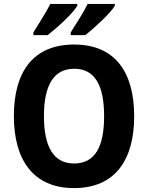

<svg xmlns="http://www.w3.org/2000/svg" viewBox="-20 -953 758 983"><path d="M568 -924V-933H429C411 -895 371 -833 342 -787V-773H417C463 -810 548 -887 568 -924ZM376 -924V-933H238C218 -895 181 -834 151 -787V-773H224C274 -812 355 -886 376 -924ZM667 -358C667 -582 570 -725 360 -725C151 -725 51 -587 51 -359C51 -136 149 10 359 10C570 10 667 -135 667 -358ZM205 -358C205 -512 252 -601 360 -601C467 -601 513 -514 513 -358C513 -202 467 -116 359 -116C253 -116 205 -204 205 -358Z"/></svg>

Font: Noto Sans Thai Looped SemiCondensed
Style: Bold
Weight: 700
Width: 4
Designer: Sasikarn Vongin, Ben Mitchell
Foundry: The Fontpad Ltd
Version: Version 1.001